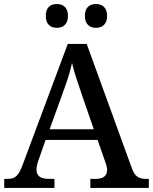

<svg xmlns="http://www.w3.org/2000/svg" viewBox="-20 -932 758 952"><path d="M456 -794C485 -794 511 -810 511 -853C511 -897 485 -912 456 -912C426 -912 401 -897 401 -853C401 -810 426 -794 456 -794ZM262 -794C291 -794 317 -810 317 -853C317 -897 291 -912 262 -912C232 -912 207 -897 207 -853C207 -810 232 -794 262 -794ZM1 0H250V-45H222C181 -45 161 -60 161 -91C161 -104 165 -122 171 -138L206 -238H464L502 -129C507 -115 511 -103 511 -90C511 -59 491 -45 454 -45H428V0H718V-45H706C667 -45 648 -57 633 -100L410 -714H316L95 -122C72 -59 56 -45 18 -45H1ZM226 -291 293 -476C314 -534 327 -573 337 -620C348 -573 365 -524 384 -468L445 -291Z"/></svg>

Font: Noto Serif Myanmar Medium
Style: Regular
Weight: 500
Designer: Ben Mitchell and the Monotype Design Team
Foundry: Monotype Imaging Inc.
Version: Version 2.106